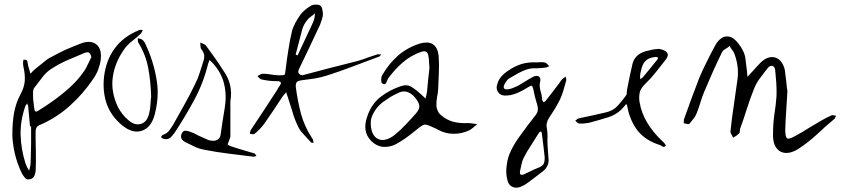

<svg xmlns="http://www.w3.org/2000/svg" viewBox="-20 -660 3761 859"><path d="M70.3 -235.4Q87.9 -266.6 90.8 -296.9Q92.8 -327.1 85 -360.4Q83 -368.2 83 -380.9Q84 -392.6 85.9 -392.6Q101.6 -394.5 102.5 -384.8Q104.5 -374 106.4 -364.3Q109.4 -356.4 111.3 -347.7Q113.3 -338.9 116.2 -330.1Q123 -336.9 128.9 -343.8Q135.7 -349.6 142.6 -355.5Q160.2 -369.1 176.8 -382.8Q193.4 -397.5 211.9 -406.2Q242.2 -422.9 273.4 -437.5Q304.7 -451.2 337.9 -463.9Q359.4 -472.7 377 -472.7Q396.5 -472.7 410.2 -461.9Q431.6 -445.3 431.6 -411.1Q431.6 -402.3 430.7 -392.6Q427.7 -371.1 418.9 -347.7Q410.2 -325.2 397.5 -307.6Q351.6 -239.3 291 -185.5Q231.4 -131.8 153.3 -98.6Q148.4 -96.7 143.6 -89.8Q139.6 -82 139.6 -76.2Q138.7 -49.8 139.6 -22.5Q140.6 3.9 140.6 30.3Q140.6 48.8 140.6 67.4Q140.6 85 139.6 103.5Q138.7 115.2 133.8 127Q128.9 137.7 115.2 141.6Q110.4 142.6 106.4 142.6Q97.7 142.6 91.8 135.7Q84 126 78.1 116.2Q56.6 71.3 45.9 25.4Q36.1 -19.5 35.2 -55.7Q35.2 -112.3 43 -155.3Q50.8 -198.2 70.3 -235.4ZM357.4 -422.9Q319.3 -407.2 281.2 -390.6Q243.2 -374 209 -351.6Q186.5 -336.9 168.9 -313.5Q151.4 -291 133.8 -267.6Q128.9 -261.7 127.9 -250Q127.9 -239.3 127.9 -228.5Q127.9 -215.8 129.9 -203.1Q131.8 -190.4 132.8 -177.7Q133.8 -166 137.7 -162.1Q141.6 -158.2 153.3 -166Q168.9 -176.8 183.6 -185.5Q199.2 -195.3 213.9 -206.1Q253.9 -234.4 291 -267.6Q328.1 -300.8 356.4 -341.8Q366.2 -356.4 373 -372.1Q380.9 -388.7 388.7 -404.3Q385.7 -418.9 378.9 -423.8Q372.1 -428.7 357.4 -422.9ZM114.3 -94.7Q112.3 -116.2 110.4 -137.7Q108.4 -159.2 106.4 -180.7Q106.4 -185.5 104.5 -189.5Q102.5 -193.4 101.6 -198.2Q99.6 -193.4 95.7 -189.5Q92.8 -185.5 91.8 -180.7Q70.3 -117.2 72.3 -54.7Q74.2 7.8 93.8 70.3Q96.7 79.1 100.6 86.9Q105.5 95.7 110.4 103.5Q112.3 93.8 115.2 83Q117.2 73.2 117.2 63.5Q118.2 23.4 119.1 -16.6Q119.1 -55.7 119.1 -94.7Q117.2 -94.7 116.2 -94.7Q115.2 -94.7 114.3 -94.7Z M598.6 -469.7Q596.7 -473.6 596.7 -479.5Q596.7 -485.4 596.7 -489.3Q602.5 -487.3 607.4 -486.3Q612.3 -485.4 616.2 -482.4Q620.1 -479.5 624 -474.6Q627.9 -469.7 629.9 -464.8Q666 -388.7 679.7 -308.6Q685.5 -278.3 685.5 -246.1Q685.5 -197.3 671.9 -146.5Q656.2 -88.9 615.2 -75.2Q603.5 -71.3 592.8 -71.3Q561.5 -71.3 527.3 -98.6Q476.6 -140.6 457 -196.3Q443.4 -236.3 443.4 -281.2Q443.4 -297.9 445.3 -315.4Q454.1 -390.6 493.2 -443.4Q531.2 -496.1 602.5 -525.4Q604.5 -526.4 607.4 -526.4Q609.4 -526.4 610.4 -526.4Q615.2 -525.4 619.1 -525.4Q617.2 -521.5 615.2 -517.6Q613.3 -513.7 610.4 -509.8Q591.8 -492.2 570.3 -475.6Q548.8 -459 534.2 -437.5Q493.2 -378.9 484.4 -313.5Q475.6 -249 507.8 -180.7Q516.6 -164.1 528.3 -149.4Q540 -133.8 553.7 -123Q582 -97.7 609.4 -105.5Q636.7 -112.3 646.5 -149.4Q652.3 -171.9 653.3 -193.4Q654.3 -215.8 656.2 -226.6Q654.3 -298.8 642.6 -358.4Q630.9 -418 598.6 -469.7Z M1010.7 -55.7Q1010.7 -51.8 1010.7 -47.9Q1009.8 -43 1007.8 -39.1Q1005.9 -33.2 1002 -23.4Q997.1 -13.7 999 -12.7Q1006.8 -6.8 1015.6 -4.9Q1023.4 -2 1033.2 1Q1053.7 7.8 1075.2 13.7Q1096.7 19.5 1118.2 26.4Q1121.1 27.3 1123 31.2Q1125 35.2 1127.9 38.1Q1124 38.1 1120.1 40Q1116.2 41 1113.3 41Q1057.6 34.2 1002.9 27.3Q947.3 20.5 893.6 9.8Q871.1 5.9 850.6 -3.9Q829.1 -14.6 808.6 -24.4Q798.8 -29.3 793 -38.1Q787.1 -47.9 792 -60.5Q798.8 -76.2 810.5 -75.2Q822.3 -74.2 834 -69.3Q850.6 -63.5 865.2 -54.7Q880.9 -46.9 895.5 -41Q904.3 -37.1 913.1 -33.2Q922.9 -30.3 931.6 -30.3Q943.4 -29.3 953.1 -35.2Q963.9 -41 966.8 -55.7Q971.7 -85.9 975.6 -116.2Q980.5 -146.5 985.4 -176.8Q995.1 -234.4 982.4 -285.2Q970.7 -335.9 929.7 -379.9Q926.8 -382.8 923.8 -385.7Q919.9 -388.7 917 -391.6Q915 -387.7 914.1 -382.8Q912.1 -378.9 911.1 -375Q890.6 -290 849.6 -213.9Q808.6 -137.7 760.7 -65.4Q752 -53.7 742.2 -43.9Q731.4 -35.2 713.9 -38.1Q710 -39.1 707 -41Q704.1 -43.9 700.2 -45.9Q702.1 -48.8 704.1 -52.7Q706.1 -55.7 709 -56.6Q726.6 -62.5 736.3 -75.2Q746.1 -87.9 754.9 -102.5Q779.3 -146.5 804.7 -191.4Q830.1 -236.3 852.5 -283.2Q865.2 -307.6 873 -333Q880.9 -359.4 889.6 -384.8Q894.5 -399.4 893.6 -413.1Q891.6 -426.8 880.9 -439.5Q877 -444.3 877 -453.1Q877 -461.9 876 -469.7Q881.8 -466.8 889.6 -463.9Q897.5 -460.9 901.4 -456.1Q920.9 -428.7 940.4 -402.3Q960 -375 977.5 -346.7Q1000 -316.4 1008.8 -282.2Q1017.6 -247.1 1010.7 -207Q1010.7 -168.9 1010.7 -131.8Q1010.7 -93.8 1010.7 -55.7Z M1578.1 -386.7Q1600.6 -392.6 1622.1 -401.4Q1643.6 -409.2 1666 -416Q1670.9 -418 1675.8 -417Q1680.7 -416 1686.5 -416Q1682.6 -413.1 1679.7 -409.2Q1675.8 -405.3 1671.9 -405.3Q1615.2 -383.8 1557.6 -362.3Q1501 -340.8 1443.4 -322.3Q1416 -313.5 1386.7 -308.6Q1357.4 -304.7 1329.1 -300.8Q1312.5 -298.8 1307.6 -292Q1301.8 -285.2 1303.7 -268.6Q1311.5 -209 1326.2 -152.3Q1341.8 -94.7 1375 -43.9Q1377 -41 1378.9 -38.1Q1379.9 -35.2 1380.9 -32.2Q1381.8 -29.3 1381.8 -26.4Q1381.8 -23.4 1382.8 -20.5Q1379.9 -21.5 1376 -21.5Q1372.1 -21.5 1371.1 -23.4Q1355.5 -41 1337.9 -59.6Q1320.3 -77.1 1311.5 -98.6Q1296.9 -128.9 1288.1 -161.1Q1278.3 -193.4 1267.6 -225.6Q1265.6 -231.4 1263.7 -236.3Q1262.7 -241.2 1260.7 -247.1Q1256.8 -242.2 1252.9 -238.3Q1249 -234.4 1245.1 -229.5Q1223.6 -198.2 1203.1 -166Q1181.6 -133.8 1160.2 -103.5Q1151.4 -91.8 1140.6 -81.1Q1130.9 -71.3 1119.1 -61.5Q1116.2 -58.6 1109.4 -59.6Q1103.5 -61.5 1097.7 -61.5Q1098.6 -66.4 1099.6 -71.3Q1099.6 -75.2 1102.5 -79.1Q1131.8 -124 1162.1 -168.9Q1191.4 -213.9 1220.7 -258.8Q1222.7 -262.7 1224.6 -266.6Q1226.6 -269.5 1229.5 -273.4Q1238.3 -285.2 1236.3 -291Q1234.4 -296.9 1218.8 -296.9Q1201.2 -296.9 1183.6 -298.8Q1167 -300.8 1149.4 -304.7Q1144.5 -305.7 1140.6 -310.5Q1135.7 -315.4 1131.8 -319.3Q1137.7 -322.3 1143.6 -326.2Q1149.4 -330.1 1155.3 -330.1Q1171.9 -330.1 1189.5 -327.1Q1206.1 -324.2 1223.6 -323.2Q1251 -322.3 1253.9 -326.2Q1255.9 -330.1 1258.8 -356.4Q1263.7 -397.5 1270.5 -438.5Q1276.4 -479.5 1286.1 -519.5Q1291 -539.1 1301.8 -558.6Q1312.5 -578.1 1325.2 -595.7Q1334 -607.4 1346.7 -617.2Q1358.4 -627 1372.1 -634.8Q1380.9 -639.6 1393.6 -639.6Q1406.2 -639.6 1413.1 -634.8Q1419.9 -629.9 1421.9 -618.2Q1424.8 -606.4 1424.8 -595.7Q1423.8 -584 1419.9 -572.3Q1416 -560.5 1412.1 -549.8Q1389.6 -501 1366.2 -452.1Q1342.8 -404.3 1320.3 -356.4Q1312.5 -341.8 1315.4 -334Q1318.4 -325.2 1333 -323.2Q1393.6 -339.8 1455.1 -355.5Q1517.6 -371.1 1578.1 -386.7ZM1311.5 -412.1Q1328.1 -448.2 1345.7 -485.4Q1362.3 -521.5 1379.9 -558.6Q1384.8 -568.4 1386.7 -579.1Q1388.7 -589.8 1389.6 -600.6Q1380.9 -592.8 1371.1 -585.9Q1361.3 -579.1 1354.5 -570.3Q1346.7 -560.5 1340.8 -549.8Q1335 -538.1 1332 -528.3Q1324.2 -500 1317.4 -471.7Q1309.6 -443.4 1302.7 -416Q1304.7 -415 1306.6 -414.1Q1309.6 -413.1 1311.5 -412.1Z M1896.5 -410.2Q1894.5 -422.9 1887.7 -427.7Q1880.9 -432.6 1866.2 -428.7Q1818.4 -412.1 1782.2 -380.9Q1746.1 -349.6 1716.8 -309.6Q1711.9 -300.8 1708 -290Q1704.1 -278.3 1689.5 -287.1Q1685.5 -289.1 1685.5 -302.7Q1685.5 -316.4 1690.4 -324.2Q1719.7 -375 1761.7 -412.1Q1803.7 -448.2 1860.4 -465.8Q1875 -469.7 1888.7 -469.7Q1905.3 -469.7 1917 -461.9Q1938.5 -447.3 1942.4 -410.2Q1945.3 -373 1943.4 -335.9Q1941.4 -299.8 1940.4 -262.7Q1939.5 -244.1 1935.5 -225.6Q1931.6 -206.1 1932.6 -187.5Q1932.6 -177.7 1937.5 -166Q1942.4 -154.3 1950.2 -147.5Q1975.6 -124 2007.8 -115.2Q2039.1 -107.4 2073.2 -109.4Q2084 -109.4 2094.7 -107.4Q2105.5 -106.4 2115.2 -104.5Q2106.4 -96.7 2097.7 -89.8Q2089.8 -83 2080.1 -77.1Q2043.9 -60.5 2007.8 -61.5Q1972.7 -61.5 1938.5 -80.1Q1934.6 -82 1931.6 -84Q1928.7 -85 1924.8 -86.9Q1888.7 -104.5 1878.9 -102.5Q1868.2 -100.6 1837.9 -75.2Q1816.4 -57.6 1794.9 -42Q1772.5 -26.4 1749 -13.7Q1725.6 -2.9 1703.1 -2.9Q1698.2 -2.9 1693.4 -2.9Q1665 -5.9 1641.6 -28.3Q1618.2 -52.7 1615.2 -80.1Q1614.3 -85.9 1614.3 -91.8Q1614.3 -114.3 1623 -138.7Q1641.6 -194.3 1681.6 -225.6Q1722.7 -257.8 1773.4 -274.4Q1800.8 -284.2 1822.3 -270.5Q1843.8 -256.8 1862.3 -239.3Q1867.2 -234.4 1873 -229.5Q1878.9 -224.6 1883.8 -218.8Q1885.7 -227.5 1887.7 -235.4Q1889.6 -243.2 1890.6 -251Q1893.6 -277.3 1895.5 -303.7Q1898.4 -330.1 1901.4 -355.5Q1900.4 -369.1 1899.4 -382.8Q1899.4 -396.5 1896.5 -410.2ZM1726.6 -43.9Q1738.3 -49.8 1748 -58.6Q1758.8 -67.4 1768.6 -76.2Q1785.2 -92.8 1801.8 -109.4Q1817.4 -127 1833 -143.6Q1853.5 -165 1855.5 -178.7Q1858.4 -192.4 1846.7 -210Q1829.1 -237.3 1808.6 -246.1Q1788.1 -255.9 1765.6 -246.1Q1746.1 -237.3 1727.5 -226.6Q1709 -214.8 1691.4 -202.1Q1667 -182.6 1653.3 -158.2Q1638.7 -133.8 1638.7 -111.3Q1638.7 -60.5 1665 -42Q1690.4 -24.4 1726.6 -43.9Z M2418.9 -379.9Q2423.8 -378.9 2427.7 -374Q2432.6 -369.1 2437.5 -364.3Q2432.6 -362.3 2427.7 -359.4Q2422.9 -357.4 2418 -357.4Q2397.5 -354.5 2377 -354.5Q2356.4 -355.5 2337.9 -349.6Q2317.4 -342.8 2297.9 -332Q2278.3 -320.3 2258.8 -309.6Q2252 -305.7 2247.1 -298.8Q2242.2 -292 2238.3 -285.2Q2230.5 -270.5 2235.4 -264.6Q2239.3 -258.8 2254.9 -260.7Q2265.6 -262.7 2275.4 -266.6Q2286.1 -270.5 2295.9 -275.4Q2313.5 -285.2 2330.1 -295.9Q2346.7 -306.6 2365.2 -316.4Q2370.1 -319.3 2377 -320.3Q2383.8 -321.3 2389.6 -318.4Q2393.6 -317.4 2396.5 -310.5Q2398.4 -302.7 2397.5 -298.8Q2391.6 -277.3 2397.5 -255.9Q2404.3 -235.4 2405.3 -214.8Q2405.3 -211.9 2408.2 -208Q2410.2 -205.1 2412.1 -202.1Q2415 -204.1 2418 -206.1Q2420.9 -208 2422.9 -210.9Q2438.5 -231.4 2454.1 -251Q2468.8 -270.5 2484.4 -291Q2486.3 -294.9 2489.3 -298.8Q2492.2 -302.7 2495.1 -305.7Q2499 -308.6 2502.9 -311.5Q2506.8 -314.5 2510.7 -317.4Q2511.7 -312.5 2512.7 -307.6Q2513.7 -304.7 2513.7 -302.7Q2513.7 -299.8 2512.7 -297.9Q2506.8 -277.3 2501 -256.8Q2495.1 -236.3 2486.3 -216.8Q2475.6 -195.3 2462.9 -173.8Q2450.2 -153.3 2436.5 -132.8Q2428.7 -121.1 2426.8 -110.4Q2423.8 -99.6 2426.8 -85.9Q2429.7 -67.4 2429.7 -48.8Q2428.7 -30.3 2429.7 -11.7Q2430.7 2.9 2431.6 16.6Q2432.6 30.3 2433.6 44.9Q2436.5 63.5 2430.7 78.1Q2424.8 92.8 2411.1 104.5Q2393.6 118.2 2377 130.9Q2359.4 143.6 2341.8 157.2Q2335 162.1 2327.1 167Q2319.3 170.9 2311.5 174.8Q2300.8 179.7 2290 179.7Q2282.2 179.7 2274.4 176.8Q2256.8 169.9 2251 149.4Q2246.1 132.8 2245.1 115.2Q2244.1 96.7 2247.1 79.1Q2251 43 2267.6 10.7Q2283.2 -20.5 2304.7 -49.8Q2322.3 -73.2 2339.8 -97.7Q2358.4 -122.1 2376 -144.5Q2383.8 -154.3 2385.7 -164.1Q2387.7 -173.8 2384.8 -186.5Q2378.9 -205.1 2374 -224.6Q2369.1 -244.1 2365.2 -263.7Q2362.3 -275.4 2358.4 -276.4Q2353.5 -276.4 2345.7 -271.5Q2331.1 -263.7 2317.4 -254.9Q2302.7 -247.1 2287.1 -241.2Q2276.4 -237.3 2263.7 -234.4Q2250 -232.4 2238.3 -232.4Q2218.8 -233.4 2209 -247.1Q2202.1 -256.8 2202.1 -268.6Q2202.1 -274.4 2204.1 -280.3Q2209 -301.8 2222.7 -317.4Q2236.3 -333 2254.9 -344.7Q2283.2 -364.3 2314.5 -374Q2346.7 -382.8 2378.9 -380.9Q2391.6 -380.9 2401.4 -381.8Q2403.3 -381.8 2405.3 -381.8Q2412.1 -381.8 2418.9 -379.9ZM2404.3 -62.5Q2404.3 -65.4 2403.3 -67.4Q2401.4 -70.3 2400.4 -72.3Q2397.5 -71.3 2395.5 -69.3Q2392.6 -68.4 2391.6 -66.4Q2374 -38.1 2356.4 -10.7Q2337.9 16.6 2323.2 45.9Q2316.4 58.6 2313.5 74.2Q2310.5 89.8 2306.6 105.5Q2304.7 118.2 2309.6 121.1Q2315.4 124 2326.2 119.1Q2340.8 112.3 2356.4 104.5Q2372.1 96.7 2387.7 90.8Q2405.3 84 2411.1 75.2Q2417 66.4 2417 44.9Q2414.1 19.5 2411.1 -7.8Q2408.2 -35.2 2404.3 -62.5Z M2928.7 -441.4Q2920.9 -440.4 2908.2 -439.5Q2894.5 -437.5 2880.9 -433.6Q2854.5 -428.7 2835.9 -415Q2816.4 -400.4 2809.6 -374Q2802.7 -345.7 2796.9 -316.4Q2791 -287.1 2785.2 -257.8Q2784.2 -252 2784.2 -245.1Q2784.2 -237.3 2781.2 -233.4Q2763.7 -209 2743.2 -186.5Q2722.7 -164.1 2690.4 -157.2Q2660.2 -150.4 2630.9 -143.6Q2600.6 -137.7 2571.3 -130.9Q2566.4 -129.9 2562.5 -127Q2557.6 -123 2553.7 -120.1Q2557.6 -117.2 2561.5 -112.3Q2566.4 -108.4 2570.3 -107.4Q2581.1 -107.4 2591.8 -107.4Q2603.5 -108.4 2614.3 -110.4Q2659.2 -122.1 2702.1 -135.7Q2746.1 -149.4 2776.4 -188.5Q2780.3 -194.3 2783.2 -193.4Q2785.2 -191.4 2786.1 -185.5Q2787.1 -181.6 2788.1 -176.8Q2788.1 -171.9 2790 -167Q2803.7 -110.4 2836.9 -70.3Q2871.1 -31.2 2927.7 -12.7Q2935.5 -10.7 2943.4 -4.9Q2946.3 -2.9 2949.2 -2.9Q2954.1 -2.9 2959 -8.8Q2960 -9.8 2953.1 -18.6Q2946.3 -26.4 2940.4 -31.2Q2902.3 -67.4 2876 -110.4Q2849.6 -153.3 2840.8 -206.1Q2837.9 -229.5 2842.8 -249Q2848.6 -267.6 2867.2 -285.2Q2892.6 -309.6 2914.1 -336.9Q2936.5 -365.2 2958 -392.6Q2967.8 -405.3 2967.8 -415Q2967.8 -419.9 2964.8 -423.8Q2958 -435.5 2928.7 -441.4ZM2846.7 -338.9Q2853.5 -374 2868.2 -387.7Q2882.8 -402.3 2913.1 -405.3Q2916 -405.3 2918.9 -404.3Q2921.9 -403.3 2924.8 -402.3Q2922.9 -400.4 2922.9 -397.5Q2922.9 -394.5 2920.9 -393.6Q2904.3 -373 2887.7 -352.5Q2872.1 -333 2855.5 -313.5Q2853.5 -311.5 2850.6 -309.6Q2847.7 -307.6 2844.7 -305.7Q2844.7 -309.6 2843.8 -313.5Q2843.8 -316.4 2843.8 -320.3Q2843.8 -325.2 2844.7 -330.1Q2845.7 -335 2846.7 -338.9Z M3493.2 -79.1Q3493.2 -45.9 3502 -41Q3510.7 -36.1 3538.1 -51.8Q3569.3 -68.4 3597.7 -86.9Q3627 -104.5 3657.2 -122.1Q3668 -127.9 3678.7 -133.8Q3689.5 -139.6 3701.2 -144.5Q3705.1 -145.5 3710.9 -143.6Q3715.8 -142.6 3720.7 -142.6Q3718.8 -139.6 3716.8 -134.8Q3715.8 -130.9 3712.9 -127.9Q3672.9 -94.7 3634.8 -58.6Q3596.7 -23.4 3553.7 4.9Q3523.4 24.4 3499 24.4Q3483.4 24.4 3470.7 17.6Q3436.5 -2.9 3438.5 -61.5Q3438.5 -104.5 3444.3 -146.5Q3451.2 -189.5 3454.1 -230.5Q3455.1 -259.8 3453.1 -289.1Q3451.2 -318.4 3448.2 -345.7Q3446.3 -362.3 3435.5 -365.2Q3423.8 -367.2 3415 -355.5Q3398.4 -335 3382.8 -313.5Q3366.2 -293 3355.5 -267.6Q3336.9 -221.7 3322.3 -175.8Q3307.6 -128.9 3291 -83Q3290 -79.1 3290 -73.2Q3290 -66.4 3287.1 -63.5Q3281.2 -57.6 3274.4 -52.7Q3267.6 -48.8 3259.8 -43.9Q3256.8 -51.8 3252.9 -57.6Q3248 -64.5 3248 -71.3Q3251 -102.5 3254.9 -131.8Q3259.8 -162.1 3263.7 -193.4Q3271.5 -249 3279.3 -303.7Q3287.1 -358.4 3267.6 -414.1Q3264.6 -424.8 3257.8 -433.6Q3250 -443.4 3244.1 -454.1Q3235.4 -446.3 3224.6 -440.4Q3213.9 -434.6 3209 -423.8Q3188.5 -381.8 3168.9 -337.9Q3149.4 -293.9 3130.9 -250Q3120.1 -224.6 3113.3 -200.2Q3105.5 -174.8 3095.7 -150.4Q3090.8 -138.7 3082 -127.9Q3073.2 -117.2 3064.5 -106.4Q3061.5 -103.5 3053.7 -105.5Q3045.9 -107.4 3040 -108.4Q3039.1 -108.4 3039.1 -115.2Q3039.1 -122.1 3040 -126Q3056.6 -171.9 3073.2 -217.8Q3089.8 -262.7 3107.4 -308.6Q3123 -346.7 3142.6 -384.8Q3161.1 -422.9 3181.6 -460Q3191.4 -478.5 3210.9 -491.2Q3221.7 -497.1 3232.4 -497.1Q3242.2 -497.1 3252 -493.2Q3268.6 -484.4 3282.2 -466.8Q3295.9 -450.2 3304.7 -431.6Q3313.5 -414.1 3315.4 -394.5Q3317.4 -374 3320.3 -353.5Q3322.3 -344.7 3322.3 -335.9Q3323.2 -327.1 3324.2 -316.4Q3330.1 -322.3 3335.9 -329.1Q3341.8 -335.9 3347.7 -341.8Q3357.4 -352.5 3366.2 -362.3Q3375 -372.1 3383.8 -380.9Q3417 -412.1 3449.2 -402.3Q3480.5 -391.6 3491.2 -347.7Q3495.1 -320.3 3498 -293Q3500 -266.6 3502.9 -252Q3500 -199.2 3497.1 -158.2Q3494.1 -117.2 3493.2 -79.1Z"/></svg>

Font: Yuremane_body
Style: Regular
Weight: 400
Version: Version 1.0